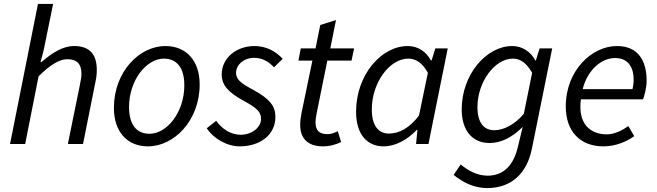

<svg xmlns="http://www.w3.org/2000/svg" viewBox="-20 -732 3340 976"><path d="M173 -712 31 0H108L176 -344C237 -405 284 -431 322 -431C372 -431 394 -406 394 -357C394 -340 391 -326 386 -300L325 0H402L464 -310C470 -337 472 -354 472 -377C472 -452 439 -498 357 -498C298 -498 245 -463 190 -416H186L202 -477L250 -712Z M559 -183C559 -62 627 12 732 12C865 12 995 -119 995 -303C995 -424 926 -498 821 -498C688 -498 559 -367 559 -183ZM917 -298C917 -163 830 -52 740 -52C673 -52 636 -100 636 -188C636 -324 724 -434 813 -434C880 -434 917 -386 917 -298Z M1031 -80C1064 -29 1133 12 1198 12C1303 12 1380 -47 1380 -138C1380 -191 1353 -229 1266 -276C1222 -300 1180 -321 1180 -362C1180 -403 1220 -438 1272 -438C1316 -438 1347 -417 1373 -390L1417 -433C1382 -471 1333 -498 1274 -498C1183 -498 1107 -439 1107 -353C1107 -298 1143 -261 1218 -220C1286 -183 1307 -163 1307 -128C1307 -84 1260 -47 1204 -47C1153 -47 1109 -76 1079 -118Z M1622 12C1659 12 1692 1 1714 -10L1697 -65C1682 -58 1665 -50 1646 -50C1600 -50 1584 -71 1584 -111C1584 -124 1587 -142 1590 -158L1644 -424H1767L1780 -486H1659L1688 -630L1608 -605L1584 -486H1509L1497 -424H1568L1513 -159C1508 -133 1506 -114 1506 -97C1506 -36 1537 12 1622 12Z M1790 -164C1790 -50 1845 12 1930 12C1991 12 2051 -22 2099 -72H2102L2095 0H2158L2256 -486H2193L2174 -425H2170C2147 -469 2105 -498 2053 -498C1918 -498 1790 -351 1790 -164ZM2110 -145C2063 -82 2009 -53 1958 -53C1904 -53 1870 -92 1870 -176C1870 -310 1959 -434 2056 -434C2093 -434 2127 -413 2155 -362Z M2286 157C2333 196 2391 224 2456 224C2578 224 2658 152 2684 23L2787 -486H2723L2704 -425H2701C2678 -469 2635 -498 2584 -498C2453 -498 2327 -354 2327 -176C2327 -63 2386 -5 2468 -5C2530 -5 2586 -36 2637 -87L2612 17C2591 105 2542 161 2459 161C2405 161 2359 135 2322 104ZM2643 -154C2597 -98 2539 -70 2493 -70C2440 -70 2407 -108 2407 -188C2407 -314 2494 -434 2587 -434C2624 -434 2656 -413 2685 -362Z M3116 -498C2989 -498 2856 -374 2856 -191C2856 -61 2932 12 3047 12C3110 12 3165 -12 3204 -40L3174 -91C3143 -69 3103 -49 3065 -49C2981 -49 2916 -102 2933 -227H3249C3255 -245 3267 -283 3267 -322C3267 -422 3225 -498 3116 -498ZM3195 -279H2942C2966 -375 3036 -437 3107 -437C3177 -437 3201 -384 3201 -329C3201 -310 3199 -295 3195 -279Z"/></svg>

Font: Cambridge Sans Italic
Style: Regular
Weight: 400
Italic angle: -11°
Version: Version 2.000;PS 002.000;hotconv 1.0.88;makeotf.lib2.5.64775